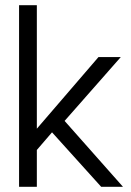

<svg xmlns="http://www.w3.org/2000/svg" viewBox="-20 -720 506 740"><path d="M359.5 -500H445.5L229 -254L454 0H370L180.5 -210L122 -142V0H53.5V-700H122V-224Z"/></svg>

Font: Overused Grotesk Book
Style: Regular
Weight: 375
Version: Version 0.004